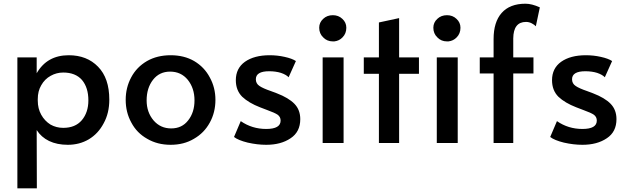

<svg xmlns="http://www.w3.org/2000/svg" viewBox="-20 -767 3368 1030"><path d="M73.2 -459Q98.6 -459 176.8 -459Q176.8 -437.5 176.8 -374Q232.4 -470.7 348.6 -470.7Q446.3 -470.7 505.9 -409.2Q566.4 -347.7 566.4 -232.4Q566.4 -160.2 536.1 -105.5Q506.8 -49.8 456.1 -19.5Q406.2 9.8 343.8 9.8Q286.1 9.8 243.2 -10.7Q201.2 -31.2 176.8 -69.3Q177.7 35.2 177.7 243.2Q151.4 243.2 73.2 243.2Q73.2 67.4 73.2 -459ZM418.9 -122.1Q454.1 -164.1 454.1 -228.5Q454.1 -296.9 419.9 -337.9Q384.8 -377.9 319.3 -377.9Q283.2 -377.9 252 -360.4Q219.7 -342.8 201.2 -309.6Q182.6 -278.3 182.6 -235.4Q182.6 -232.4 182.6 -227.5Q182.6 -184.6 201.2 -151.4Q219.7 -118.2 251 -98.6Q282.2 -81.1 319.3 -81.1Q383.8 -81.1 418.9 -122.1Z M769.5 -22.5Q713.9 -53.7 684.6 -109.4Q654.3 -164.1 654.3 -231.4Q654.3 -296.9 683.6 -351.6Q712.9 -407.2 768.6 -439.5Q823.2 -470.7 895.5 -470.7Q967.8 -470.7 1021.5 -439.5Q1076.2 -407.2 1105.5 -351.6Q1135.7 -296.9 1135.7 -231.4Q1135.7 -164.1 1105.5 -109.4Q1075.2 -53.7 1020.5 -22.5Q966.8 9.8 895.5 9.8Q824.2 9.8 769.5 -22.5ZM989.3 -121.1Q1023.4 -164.1 1023.4 -228.5Q1023.4 -293.9 987.3 -338.9Q951.2 -382.8 892.6 -382.8Q835 -382.8 800.8 -338.9Q766.6 -294.9 766.6 -228.5Q766.6 -165 803.7 -121.1Q840.8 -78.1 898.4 -78.1Q956.1 -78.1 989.3 -121.1Z M1308.6 -2Q1257.8 -14.6 1235.4 -32.2Q1248 -60.5 1271.5 -117.2Q1332 -75.2 1408.2 -75.2Q1485.4 -75.2 1485.4 -120.1Q1485.4 -139.6 1469.7 -151.4Q1454.1 -162.1 1413.1 -176.8Q1400.4 -181.6 1375 -191.4Q1314.5 -214.8 1279.3 -248Q1245.1 -282.2 1245.1 -336.9Q1245.1 -400.4 1293.9 -435.5Q1343.8 -470.7 1426.8 -470.7Q1467.8 -470.7 1506.8 -461.9Q1546.9 -453.1 1567.4 -439.5Q1554.7 -410.2 1528.3 -352.5Q1515.6 -366.2 1487.3 -376Q1459 -384.8 1423.8 -384.8Q1352.5 -384.8 1352.5 -341.8Q1352.5 -318.4 1372.1 -305.7Q1390.6 -293 1433.6 -278.3Q1437.5 -277.3 1464.8 -266.6Q1528.3 -242.2 1559.6 -210Q1590.8 -177.7 1590.8 -127.9Q1590.8 -59.6 1539.1 -25.4Q1487.3 9.8 1408.2 9.8Q1360.4 9.8 1308.6 -2Z M1710.9 -459Q1724.6 -459 1765.6 -459Q1780.3 -459 1823.2 -459Q1823.2 -344.7 1823.2 0Q1794.9 0 1710.9 0Q1710.9 -115.2 1710.9 -459ZM1713.9 -566.4Q1692.4 -586.9 1692.4 -618.2Q1692.4 -646.5 1713.9 -666Q1734.4 -685.5 1765.6 -685.5Q1795.9 -685.5 1816.4 -666Q1837.9 -646.5 1837.9 -618.2Q1837.9 -586.9 1817.4 -566.4Q1799.8 -547.9 1773.4 -544.9Q1769.5 -544.9 1765.6 -544.9Q1734.4 -544.9 1713.9 -566.4Z M2012.7 -371.1Q1992.2 -371.1 1931.6 -371.1Q1931.6 -392.6 1931.6 -459Q1951.2 -459 2012.7 -459Q2012.7 -505.9 2012.7 -646.5Q2040 -652.3 2121.1 -669.9Q2121.1 -617.2 2121.1 -459Q2147.5 -459 2227.5 -459Q2227.5 -436.5 2227.5 -371.1Q2201.2 -371.1 2121.1 -371.1Q2121.1 -278.3 2121.1 0Q2093.8 0 2012.7 0Q2012.7 -92.8 2012.7 -371.1Z M2323.2 -459Q2336.9 -459 2377.9 -459Q2392.6 -459 2435.5 -459Q2435.5 -344.7 2435.5 0Q2407.2 0 2323.2 0Q2323.2 -115.2 2323.2 -459ZM2326.2 -566.4Q2304.7 -586.9 2304.7 -618.2Q2304.7 -646.5 2326.2 -666Q2346.7 -685.5 2377.9 -685.5Q2408.2 -685.5 2428.7 -666Q2450.2 -646.5 2450.2 -618.2Q2450.2 -586.9 2429.7 -566.4Q2412.1 -547.9 2385.7 -544.9Q2381.8 -544.9 2377.9 -544.9Q2346.7 -544.9 2326.2 -566.4Z M2627.9 -373Q2609.4 -373 2553.7 -373Q2553.7 -394.5 2553.7 -459Q2572.3 -459 2627.9 -459Q2627.9 -483.4 2627.9 -557.6Q2627.9 -648.4 2670.9 -697.3Q2714.8 -747.1 2798.8 -747.1Q2833 -747.1 2876 -727.5Q2869.1 -694.3 2854.5 -626Q2847.7 -633.8 2833 -641.6Q2818.4 -649.4 2801.8 -649.4Q2734.4 -649.4 2733.4 -561.5Q2733.4 -527.3 2733.4 -459Q2760.7 -459 2841.8 -459Q2841.8 -437.5 2841.8 -373Q2814.5 -373 2733.4 -373Q2733.4 -279.3 2733.4 0Q2707 0 2627.9 0Q2627.9 -92.8 2627.9 -373Z M3004.9 -2Q2954.1 -14.6 2931.6 -32.2Q2944.3 -60.5 2967.8 -117.2Q3028.3 -75.2 3104.5 -75.2Q3181.6 -75.2 3181.6 -120.1Q3181.6 -139.6 3166 -151.4Q3150.4 -162.1 3109.4 -176.8Q3096.7 -181.6 3071.3 -191.4Q3010.7 -214.8 2975.6 -248Q2941.4 -282.2 2941.4 -336.9Q2941.4 -400.4 2990.2 -435.5Q3040 -470.7 3123 -470.7Q3164.1 -470.7 3203.1 -461.9Q3243.2 -453.1 3263.7 -439.5Q3251 -410.2 3224.6 -352.5Q3211.9 -366.2 3183.6 -376Q3155.3 -384.8 3120.1 -384.8Q3048.8 -384.8 3048.8 -341.8Q3048.8 -318.4 3068.4 -305.7Q3086.9 -293 3129.9 -278.3Q3133.8 -277.3 3161.1 -266.6Q3224.6 -242.2 3255.9 -210Q3287.1 -177.7 3287.1 -127.9Q3287.1 -59.6 3235.4 -25.4Q3183.6 9.8 3104.5 9.8Q3056.6 9.8 3004.9 -2Z"/></svg>

Font: Alata=Ham
Style: Regular
Weight: 400
Designer: Spyros Zevelakis, Eben Sorkin
Version: Version 1.004